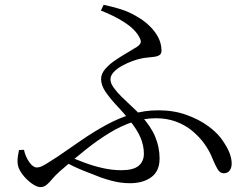

<svg xmlns="http://www.w3.org/2000/svg" viewBox="-20 -770 1040 795"><path d="M397.8 -726.2 409.1 -750.1Q447 -742.2 481.7 -731.2Q516.5 -720.1 547.7 -701Q590.8 -677.1 619.7 -639.5Q648.7 -601.9 648.7 -559.9Q648.7 -548.3 641.2 -542.7Q633.7 -537 621.5 -535.1Q609.3 -533.2 594.3 -532.1Q579.3 -530.9 564.5 -527.7Q548.6 -524.6 527.2 -516.7Q505.8 -508.9 485.1 -497.4Q464.4 -486 450.9 -471.6Q437.4 -457.3 437.4 -441Q437.4 -425.8 450.6 -407.2Q463.8 -388.6 484.2 -368.5Q504.6 -348.4 526.2 -328.6Q547.7 -308.8 563.6 -291.9Q605.4 -246.1 623.1 -202.7Q640.8 -159.4 640.8 -113.9Q640.8 -61.4 606.5 -36.4Q572.2 -11.4 518.3 -11.4Q499.2 -11.4 479.7 -14Q460.2 -16.6 439.6 -22.2Q419.1 -27.7 396 -35.8Q363 -48.2 323.9 -64Q284.8 -79.8 241.4 -103.1L258.4 -125.2Q291.7 -110.8 329.3 -96.7Q366.9 -82.6 406 -73.9Q445.2 -65.2 482.8 -65.2Q531.7 -65.2 553.8 -83.3Q575.8 -101.5 575.8 -133.6Q575.8 -165.6 562.5 -198.7Q549.1 -231.8 514.7 -274.1Q492.6 -302.2 465.4 -330.7Q438.3 -359.3 418.4 -387.7Q398.5 -416.2 398.5 -442.6Q398.5 -464.4 415.7 -484.3Q433 -504.3 458 -521.1Q483 -537.9 507.4 -552Q531.7 -566 546.7 -575.8Q560.7 -585.5 562.6 -593.9Q564.5 -602.3 557.1 -615.7Q540 -648.3 497.1 -676.4Q454.3 -704.4 397.8 -726.2ZM79.2 -149.7Q85.9 -120 101.4 -98.3Q116.9 -76.6 132.7 -76.6Q140.9 -76.6 149.8 -80.1Q158.6 -83.6 174.5 -93.4Q190.4 -103.2 217.4 -120.7Q269.9 -157.2 320.3 -191.6Q370.7 -226 421.1 -253.4Q471.5 -280.8 524.6 -297Q577.8 -313.3 635.6 -313.3Q699 -313.3 751.6 -294.5Q804.2 -275.7 843.4 -246.9Q882.6 -218 903.2 -186.2Q922.5 -157.6 930.9 -135.2Q939.3 -112.8 939.3 -92.1Q939.3 -75.9 931.2 -64.3Q923.1 -52.6 906 -52.6Q891.1 -52.6 880.9 -69.7Q870.6 -86.9 861.3 -110.1Q848.4 -143.8 826.8 -174Q805.2 -204.1 775.5 -228.5Q745.8 -252.8 708.3 -266.6Q670.7 -280.4 625.8 -280.4Q575.9 -280.4 528.4 -264.5Q480.8 -248.6 433.1 -219.6Q385.3 -190.5 334.3 -149.9Q283.3 -109.4 226.8 -59.9Q208.7 -43.7 196.5 -29Q184.4 -14.2 173.3 -4.8Q162.3 4.7 147.2 4.7Q132 4.7 109.6 -11.6Q87.2 -27.9 69.9 -52.1Q52.5 -76.3 52.5 -100.6Q52.5 -113.7 54.4 -125.5Q56.2 -137.4 58.7 -148.9Z"/></svg>

Font: Early Summer Mincho VF
Style: Regular
Weight: 250
Designer: GuiWonder
Version: Version 1.002